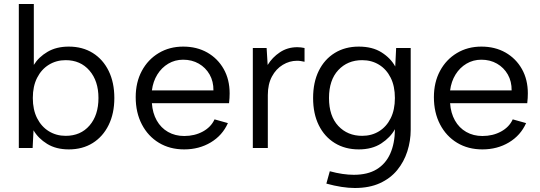

<svg xmlns="http://www.w3.org/2000/svg" viewBox="-20 -740 2701 960"><path d="M324 7Q260.6 7 216 -20.4Q171.3 -47.9 147.6 -88.5L143.1 0H74.1V-720H149.1V-415.5Q173.5 -454.9 217.7 -480.9Q261.9 -507 324 -507Q392.7 -507 444 -475Q495.2 -443 523.5 -385.1Q551.7 -327.3 551.7 -250Q551.7 -172.7 523.1 -114.7Q494.5 -56.7 443.6 -24.9Q392.7 7 324 7ZM308.3 -60.8Q383.1 -60.8 427.7 -112.5Q472.3 -164.1 472.3 -250Q472.3 -335.1 427.3 -387.2Q382.4 -439.2 308.3 -439.2Q261.7 -439.2 224.4 -416.3Q187.1 -393.4 165.6 -351.1Q144.1 -308.8 144.1 -250Q144.1 -191.2 165.6 -148.9Q187.1 -106.6 224.4 -83.7Q261.7 -60.8 308.3 -60.8Z M901 7Q829.3 7 774.6 -26Q720 -59 689.3 -118Q658.5 -177 658.5 -254.3Q658.5 -328.3 689 -385.3Q719.5 -442.3 773.4 -474.6Q827.3 -507 895.8 -507Q964.2 -507 1016.5 -477.3Q1068.7 -447.5 1098.5 -394.9Q1128.2 -342.3 1128.2 -273.1Q1128.2 -262.3 1127.5 -249.7Q1126.7 -237.1 1125.2 -223.9H739.5Q742.8 -174.8 763.7 -137.7Q784.6 -100.6 820.2 -80.3Q855.9 -60 901 -60Q953.3 -60 994.4 -82.4Q1035.4 -104.9 1052.7 -143.2L1119.5 -124.5Q1092.2 -63 1033.9 -28Q975.5 7 901 7ZM739.5 -287.9H1047.2Q1047.7 -332.8 1028 -367.5Q1008.2 -402.1 973.9 -421.8Q939.6 -441.5 895.8 -441.5Q854.9 -441.5 821.5 -421.7Q788.1 -401.9 766.7 -367.4Q745.3 -333 739.5 -287.9Z M1244.1 0V-500H1313.1L1318.3 -415.1Q1341.3 -453.1 1379.6 -478.6Q1417.8 -504 1466.2 -504Q1475.2 -504 1484.3 -503Q1493.4 -502 1502.7 -500V-431.2Q1493.4 -433.2 1484.3 -434.7Q1475.2 -436.2 1465.2 -436.2Q1427.6 -436.2 1394 -415.9Q1360.3 -395.7 1339.7 -357.4Q1319.1 -319.1 1319.1 -264.6V0Z M1611.8 178 1629 116.2Q1662 125.2 1692.2 129.6Q1722.5 134 1748.8 134Q1818.3 134 1863.3 106.6Q1908.4 79.2 1931.2 28.2Q1954 -22.8 1954.7 -94Q1931.7 -52.4 1886.1 -22.7Q1840.4 7 1773.8 7Q1705.5 7 1653.9 -24.7Q1602.3 -56.5 1573.9 -114Q1545.5 -171.5 1545.5 -250Q1545.5 -328.5 1573.9 -386Q1602.3 -443.5 1653.9 -475.3Q1705.5 -507 1773.8 -507Q1841.9 -507 1887.6 -478.2Q1933.2 -449.4 1956.2 -407.5L1960.7 -500H2033.5V-91.6Q2033.5 -35.8 2016.7 16.6Q1999.9 69 1966.1 110.4Q1932.2 151.8 1879.5 175.9Q1826.7 200 1754 200Q1723.3 200 1687.5 194.5Q1651.8 189 1611.8 178ZM1790.7 -60.8Q1838.3 -60.8 1875.2 -83.6Q1912.2 -106.3 1933.3 -148.6Q1954.5 -190.9 1954.5 -250Q1954.5 -309.3 1933.3 -351.5Q1912.2 -393.7 1875.2 -416.4Q1838.3 -439.2 1790.7 -439.2Q1717.9 -439.2 1671.4 -389.5Q1625 -339.8 1625 -250Q1625 -159.9 1671.4 -110.3Q1717.9 -60.8 1790.7 -60.8Z M2392 7Q2320.3 7 2265.6 -26Q2211 -59 2180.3 -118Q2149.5 -177 2149.5 -254.3Q2149.5 -328.3 2180 -385.3Q2210.5 -442.3 2264.4 -474.6Q2318.3 -507 2386.8 -507Q2455.2 -507 2507.5 -477.3Q2559.7 -447.5 2589.5 -394.9Q2619.2 -342.3 2619.2 -273.1Q2619.2 -262.3 2618.5 -249.7Q2617.7 -237.1 2616.2 -223.9H2230.5Q2233.8 -174.8 2254.7 -137.7Q2275.6 -100.6 2311.2 -80.3Q2346.9 -60 2392 -60Q2444.3 -60 2485.4 -82.4Q2526.4 -104.9 2543.7 -143.2L2610.5 -124.5Q2583.2 -63 2524.9 -28Q2466.5 7 2392 7ZM2230.5 -287.9H2538.2Q2538.7 -332.8 2519 -367.5Q2499.2 -402.1 2464.9 -421.8Q2430.6 -441.5 2386.8 -441.5Q2345.9 -441.5 2312.5 -421.7Q2279.1 -401.9 2257.7 -367.4Q2236.3 -333 2230.5 -287.9Z"/></svg>

Font: Envelope Sans Variable
Style: Regular
Weight: 500
Designer: Andreas Rasmussen / Norman Anderson
Foundry: mail.de GmbH
Version: Version 1.150